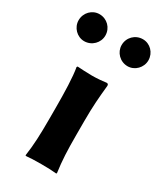

<svg xmlns="http://www.w3.org/2000/svg" viewBox="-172 -737 688 808"><g transform="rotate(30 171.5 -333.0)"><path d="M102 -235V-180C102 -105 100 -54 92 0L94 3C115 1 133 0 168 0C202 0 223 1 242 3L244 0C236 -57 234 -104 234 -180V-246C234 -321 238 -364 244 -424C244 -431 241 -434 235 -434C221 -432 194 -429 166 -429C140 -429 113 -431 95 -432L92 -428C100 -385 102 -310 102 -235ZM1 -603C1 -568 30 -538 65 -538C102 -538 131 -568 131 -603C131 -640 102 -669 65 -669C30 -669 1 -640 1 -603ZM210 -603C210 -568 239 -538 276 -538C311 -538 340 -568 340 -603C340 -640 311 -669 276 -669C239 -669 210 -640 210 -603Z"/></g></svg>

Font: Libertinus Sans
Style: Bold
Weight: 700
Designer: Philipp H. Poll, Khaled Hosny
Foundry: Caleb Maclennan
Version: Version 7.050;RELEASE